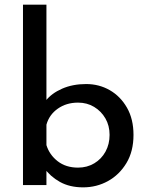

<svg xmlns="http://www.w3.org/2000/svg" viewBox="-20 -797 638 827"><path d="M338 10Q280 10 238 -13.5Q196 -37 170 -74L180 -103V0H79V-777H180V-326L177 -363Q202 -395 247.5 -415Q293 -435 351 -435Q407 -435 453 -408.5Q499 -382 527 -333Q555 -284 555 -216Q555 -145 524.5 -94.5Q494 -44 445 -17Q396 10 338 10ZM316 -75Q355 -75 386 -93.5Q417 -112 434.5 -144Q452 -176 452 -216Q452 -256 434 -287Q416 -318 385.5 -336.5Q355 -355 316 -355Q266 -355 229 -329Q192 -303 180 -260V-172Q193 -130 228.5 -102.5Q264 -75 316 -75Z"/></svg>

Font: Reem Kufi
Style: Regular
Weight: 400
Designer: Khaled Hosny
Version: Version 1.6